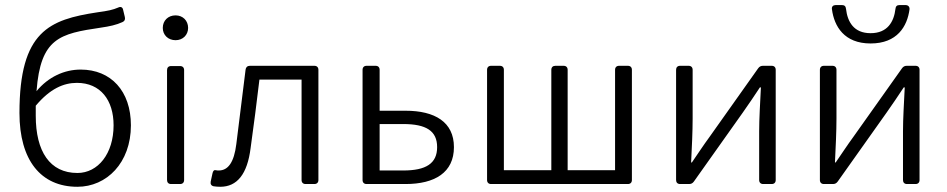

<svg xmlns="http://www.w3.org/2000/svg" viewBox="-20 -716 3684 747"><path d="M293.9 -445.3C230.5 -445.3 168 -417 122.1 -361.3C137.7 -568.4 212.9 -585 372.1 -608.4C406.2 -613.3 432.6 -619.1 456.1 -629.9C464.8 -633.8 467.8 -639.6 465.8 -649.4L459 -677.7C457 -688.5 449.2 -691.4 439.5 -686.5C418.9 -677.7 401.4 -673.8 358.4 -668C172.9 -639.6 55.7 -595.7 55.7 -276.4C55.7 -92.8 138.7 10.7 281.2 10.7C394.5 10.7 489.3 -82 489.3 -228.5C489.3 -361.3 412.1 -445.3 293.9 -445.3ZM281.2 -43C173.8 -43 119.1 -127 119.1 -265.6V-304.7C174.8 -371.1 227.5 -393.6 279.3 -393.6C371.1 -393.6 421.9 -326.2 421.9 -228.5C421.9 -118.2 361.3 -43 281.2 -43Z M663.1 -559.6C691.4 -559.6 711.9 -580.1 711.9 -607.4C711.9 -635.7 691.4 -656.2 663.1 -656.2C633.8 -656.2 613.3 -635.7 613.3 -607.4C613.3 -580.1 633.8 -559.6 663.1 -559.6ZM629.9 -443.4V-15.6C629.9 -5.9 635.7 0 645.5 0H680.7C690.4 0 696.3 -5.9 696.3 -15.6V-443.4C696.3 -453.1 690.4 -459 680.7 -459H645.5C635.7 -459 629.9 -453.1 629.9 -443.4Z M811.5 8.8C819.3 9.8 827.1 10.7 836.9 10.7C902.3 10.7 942.4 -38.1 955.1 -140.6C967.8 -229.5 978.5 -317.4 989.3 -406.2H1153.3V-15.6C1153.3 -5.9 1159.2 0 1168.9 0H1203.1C1212.9 0 1218.8 -5.9 1218.8 -15.6V-444.3C1218.8 -454.1 1212.9 -460 1203.1 -460H952.1C942.4 -460 936.5 -454.1 935.5 -445.3L899.4 -155.3C890.6 -84 867.2 -52.7 831.1 -52.7C827.1 -52.7 824.2 -52.7 820.3 -53.7C813.5 -55.7 808.6 -51.8 806.6 -41L799.8 -9.8C797.9 0 801.8 6.8 811.5 8.8Z M1390.6 -444.3V-15.6C1390.6 -5.9 1396.5 0 1406.2 0H1557.6C1671.9 0 1746.1 -44.9 1746.1 -143.6C1746.1 -241.2 1671.9 -285.2 1557.6 -285.2H1457V-444.3C1457 -454.1 1451.2 -460 1441.4 -460H1406.2C1396.5 -460 1390.6 -454.1 1390.6 -444.3ZM1548.8 -52.7H1457V-233.4H1548.8C1637.7 -233.4 1680.7 -207 1680.7 -143.6C1680.7 -80.1 1637.7 -52.7 1548.8 -52.7Z M1875 -444.3V-15.6C1875 -5.9 1880.9 0 1890.6 0H2422.9C2432.6 0 2438.5 -5.9 2438.5 -15.6V-444.3C2438.5 -454.1 2432.6 -460 2422.9 -460H2388.7C2378.9 -460 2373 -454.1 2373 -444.3V-53.7H2188.5V-444.3C2188.5 -454.1 2182.6 -460 2172.9 -460H2140.6C2130.9 -460 2125 -454.1 2125 -444.3V-53.7H1940.4V-444.3C1940.4 -454.1 1934.6 -460 1924.8 -460H1890.6C1880.9 -460 1875 -454.1 1875 -444.3Z M2610.4 -444.3V-15.6C2610.4 -5.9 2616.2 0 2626 0H2661.1C2668.9 0 2674.8 -2.9 2679.7 -9.8L2870.1 -278.3C2889.6 -305.7 2918 -347.7 2936.5 -376H2940.4C2937.5 -315.4 2933.6 -254.9 2933.6 -205.1V-15.6C2933.6 -5.9 2939.5 0 2949.2 0H2982.4C2992.2 0 2998 -5.9 2998 -15.6V-444.3C2998 -454.1 2992.2 -460 2982.4 -460H2948.2C2940.4 -460 2934.6 -457 2929.7 -450.2L2739.3 -181.6C2719.7 -155.3 2691.4 -112.3 2671.9 -84H2668.9C2671.9 -143.6 2674.8 -205.1 2674.8 -254.9V-444.3C2674.8 -454.1 2668.9 -460 2659.2 -460H2626C2616.2 -460 2610.4 -454.1 2610.4 -444.3Z M3216.8 -679.7C3225.6 -613.3 3264.6 -546.9 3367.2 -546.9C3470.7 -546.9 3509.8 -613.3 3518.6 -679.7C3519.5 -690.4 3512.7 -696.3 3502.9 -696.3H3479.5C3469.7 -696.3 3464.8 -691.4 3463.9 -681.6C3458 -630.9 3432.6 -586.9 3367.2 -586.9C3301.8 -586.9 3277.3 -630.9 3271.5 -681.6C3270.5 -691.4 3265.6 -696.3 3255.9 -696.3H3231.4C3221.7 -696.3 3214.8 -690.4 3216.8 -679.7ZM3169.9 -444.3V-15.6C3169.9 -5.9 3175.8 0 3185.5 0H3220.7C3228.5 0 3234.4 -2.9 3239.3 -9.8L3429.7 -278.3C3449.2 -305.7 3477.5 -347.7 3496.1 -376H3500C3497.1 -315.4 3493.2 -254.9 3493.2 -205.1V-15.6C3493.2 -5.9 3499 0 3508.8 0H3542C3551.8 0 3557.6 -5.9 3557.6 -15.6V-444.3C3557.6 -454.1 3551.8 -460 3542 -460H3507.8C3500 -460 3494.1 -457 3489.3 -450.2L3298.8 -181.6C3279.3 -155.3 3251 -112.3 3231.4 -84H3228.5C3231.4 -143.6 3234.4 -205.1 3234.4 -254.9V-444.3C3234.4 -454.1 3228.5 -460 3218.8 -460H3185.5C3175.8 -460 3169.9 -454.1 3169.9 -444.3Z"/></svg>

Font: Ed Sans Neue Light
Style: Regular
Weight: 300
Designer: Stephen Hutchings
Version: Version 1.004;PS 001.004;hotconv 1.0.88;makeotf.lib2.5.64775